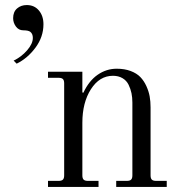

<svg xmlns="http://www.w3.org/2000/svg" viewBox="-20 -740 712 760"><path d="M170 0V-24H212Q224 -24 229 -29Q234 -34 234 -46V-410Q234 -422 229 -427Q224 -432 212 -432H170V-456H306V-374L310 -373Q332 -420 366.5 -444Q401 -468 442 -468Q473 -468 497 -459Q521 -450 535.5 -435Q550 -420 559.5 -399Q569 -378 572.5 -358Q576 -338 576 -315V-46Q576 -34 581 -29Q586 -24 598 -24H640V0H440V-24H482Q494 -24 499 -29Q504 -34 504 -46V-334Q504 -354 500.5 -371Q497 -388 489 -404.5Q481 -421 465 -430.5Q449 -440 427 -440Q374 -440 340 -387Q306 -334 306 -254V-46Q306 -34 311 -29Q316 -24 328 -24H370V0ZM32 -668Q32 -693 47.5 -706.5Q63 -720 86 -720Q116 -720 134 -698.5Q152 -677 152 -644Q152 -594 120.5 -551.5Q89 -509 46 -488L34 -500Q65 -515 87.5 -541Q110 -567 110 -590Q110 -606 100 -614Q92 -620 72 -620Q54 -620 43 -635Q32 -650 32 -668Z"/></svg>

Font: Old Standard TT
Style: Regular
Weight: 400
Designer: Alexey Kryukov <alexios@thessalonica.org.ru>
Version: Version 2.2